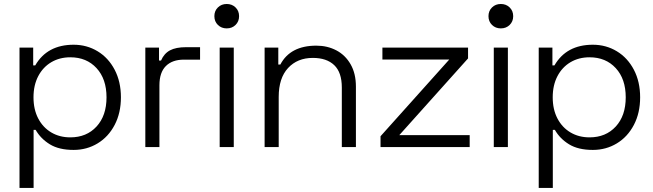

<svg xmlns="http://www.w3.org/2000/svg" viewBox="-20 -720 3198 940"><path d="M75.5 -487H142.5V-399.8H152.5Q211 -501 340.5 -501Q405 -501 457.9 -469Q510.8 -437 541.4 -378.5Q572 -320 572 -243.5Q572 -167 541.4 -108.5Q510.8 -50 457.9 -18Q405 14 340.5 14Q268.8 14 224 -13.5Q179.2 -41 154.5 -84.2H144.5V200H75.5ZM324.2 -47.5Q403.8 -47.5 452.6 -100.5Q501.5 -153.5 501.5 -243.5Q501.5 -333.5 452.6 -386.5Q403.8 -439.5 324.2 -439.5Q271.8 -439.5 231 -415.4Q190.2 -391.2 167.1 -347Q144 -302.8 144 -243.5Q144 -184.2 167.1 -140Q190.2 -95.8 231 -71.6Q271.8 -47.5 324.2 -47.5Z M758.5 -423.8H768.5Q783.2 -458 812.2 -473.5Q841.2 -489 891 -489H959.5V-428H880.2Q823.5 -428 792 -396.6Q760.5 -365.2 760.5 -302.2V0H691.5V-487H758.5Z M1124.5 0H1055.5V-487H1124.5ZM1029.5 -640.8Q1029.5 -666.8 1046.8 -683.6Q1064 -700.5 1090 -700.5Q1116 -700.5 1133.2 -683.6Q1150.5 -666.8 1150.5 -640.8Q1150.5 -614.8 1133.2 -597.9Q1116 -581 1090 -581Q1064 -581 1046.8 -597.9Q1029.5 -614.8 1029.5 -640.8Z M1342.5 -487V-404H1352.5Q1401.2 -496.5 1528.8 -496.5Q1582.8 -496.5 1626.8 -473.4Q1670.8 -450.2 1696.6 -405.1Q1722.5 -360 1722.5 -296V0H1653.5V-291.5Q1653.5 -365.5 1616.4 -401Q1579.2 -436.5 1511.5 -436.5Q1436.2 -436.5 1390.4 -387.1Q1344.5 -337.8 1344.5 -245.5V0H1275.5V-487Z M2271.5 -487V-434L1935 -58.5H2279.5V0H1843V-53L2179.5 -428.5H1852.2V-487Z M2466.5 0H2397.5V-487H2466.5ZM2371.5 -640.8Q2371.5 -666.8 2388.8 -683.6Q2406 -700.5 2432 -700.5Q2458 -700.5 2475.2 -683.6Q2492.5 -666.8 2492.5 -640.8Q2492.5 -614.8 2475.2 -597.9Q2458 -581 2432 -581Q2406 -581 2388.8 -597.9Q2371.5 -614.8 2371.5 -640.8Z M2617.5 -487H2684.5V-399.8H2694.5Q2753 -501 2882.5 -501Q2947 -501 2999.9 -469Q3052.8 -437 3083.4 -378.5Q3114 -320 3114 -243.5Q3114 -167 3083.4 -108.5Q3052.8 -50 2999.9 -18Q2947 14 2882.5 14Q2810.8 14 2766 -13.5Q2721.2 -41 2696.5 -84.2H2686.5V200H2617.5ZM2866.2 -47.5Q2945.8 -47.5 2994.6 -100.5Q3043.5 -153.5 3043.5 -243.5Q3043.5 -333.5 2994.6 -386.5Q2945.8 -439.5 2866.2 -439.5Q2813.8 -439.5 2773 -415.4Q2732.2 -391.2 2709.1 -347Q2686 -302.8 2686 -243.5Q2686 -184.2 2709.1 -140Q2732.2 -95.8 2773 -71.6Q2813.8 -47.5 2866.2 -47.5Z"/></svg>

Font: Space Grotesk Variable
Style: Regular
Weight: 400
Designer: Florian Karsten (Space Grotesk), Colophon Foundry (Space Mono)
Foundry: Florian Karsten
Version: Version 1.106